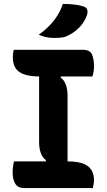

<svg xmlns="http://www.w3.org/2000/svg" viewBox="-20 -952 540 972"><path d="M322 -108H202L213 -141Q196 -152 187 -176Q178 -200 178 -231Q178 -276 178 -321Q178 -366 178 -411Q178 -456 178 -501Q178 -546 178 -592H298L287 -559Q304 -548 313 -524Q322 -500 322 -469Q322 -423 322 -379Q322 -335 322 -289.5Q322 -244 322 -198.5Q322 -153 322 -108ZM450 0H101Q86 0 75 -5.5Q64 -11 57.5 -21.5Q51 -32 47.5 -46.5Q44 -61 44 -80Q44 -91 45 -100.5Q46 -110 47.5 -119.5Q49 -129 51 -135H321Q375 -135 404 -122.5Q433 -110 444.5 -88.5Q456 -67 456 -40Q456 -33 455 -26.5Q454 -20 452.5 -13Q451 -6 450 0ZM50 -700H399Q436 -700 446 -675.5Q456 -651 456 -616Q456 -610 455.5 -604Q455 -598 454 -591Q453 -584 451.5 -578Q450 -572 448 -565H180Q111 -565 78 -587.5Q45 -610 45 -662Q45 -667 45.5 -672.5Q46 -678 46.5 -683Q47 -688 48 -692.5Q49 -697 50 -700ZM298 -932Q322 -932 341 -930.5Q360 -929 376 -926Q392 -923 406 -918Q419 -913 422 -901.5Q425 -890 420 -875Q414 -858 405.5 -844Q397 -830 386 -818Q375 -806 362 -795.5Q349 -785 332 -776Q315 -766 299 -763Q283 -760 258 -760Q243 -760 229.5 -761.5Q216 -763 203.5 -766.5Q191 -770 176 -776Q208 -799 231 -823Q254 -847 271 -874Q288 -901 298 -932Z"/></svg>

Font: Recursive Casual
Style: Bold
Weight: 700
Version: Version 1.085